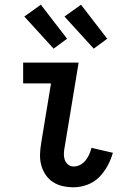

<svg xmlns="http://www.w3.org/2000/svg" viewBox="-20 -785 540 813"><path d="M292 8Q268 8 245.5 3Q223 -2 204.5 -14Q186 -26 173.5 -44.5Q161 -63 155 -84.5Q149 -106 149.5 -129.5Q150 -153 154 -177L196 -432H78V-520H313L254 -163Q251 -149 250.5 -135Q250 -121 254 -109Q258 -97 268 -88.5Q278 -80 292 -80Q306 -80 319.5 -87Q333 -94 342.5 -106Q352 -118 358 -131.5Q364 -145 367 -159L458 -138Q450 -110 435.5 -83Q421 -56 399.5 -34.5Q378 -13 349 -2.5Q320 8 292 8ZM377 -579 253 -715 323 -765 434 -621ZM207 -579 83 -715 153 -765 264 -621Z"/></svg>

Font: Iosevka Curly Slab Semibold
Style: Italic
Weight: 600
Italic angle: -9°
Monospace: yes
Designer: Belleve Invis
Foundry: Belleve Invis
Version: Version 22.1.2; ttfautohint (v1.8.4)